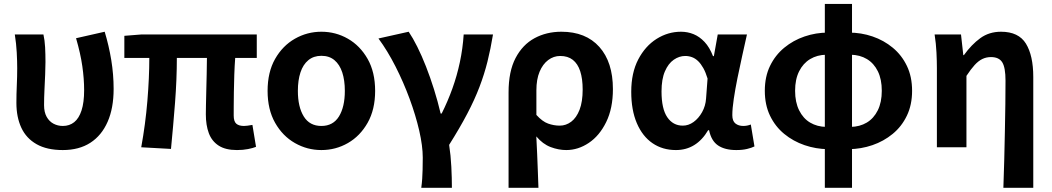

<svg xmlns="http://www.w3.org/2000/svg" viewBox="-20 -731 5222 953"><path d="M291.5 13.8Q212.7 13.8 161.4 -15.4Q110.2 -44.5 85.8 -97.1Q61.4 -149.8 61.4 -220.4Q61.4 -264.1 63.4 -307.1Q65.4 -350 65.4 -392.9Q65.4 -426.4 63.1 -470.4Q60.8 -514.3 53.5 -559.8H195.6Q202.1 -531 203.9 -496.6Q205.7 -462.3 205.7 -423Q205.7 -398.2 204.2 -361.9Q202.7 -325.5 200.7 -285.5Q198.7 -245.4 198.7 -209Q198.7 -174.3 211.6 -151.1Q224.5 -128 245.8 -116.9Q267 -105.8 292 -105.8Q324.7 -105.8 348.3 -124.6Q371.8 -143.3 384.7 -182.8Q397.6 -222.4 397.6 -283.6Q397.6 -339.7 388.6 -402.4Q379.7 -465.1 357.5 -541.3L499.6 -573.5Q520.5 -504.4 532.3 -432.9Q544 -361.3 544 -289.7Q544 -194.4 514.2 -126.5Q484.4 -58.5 428.5 -22.4Q372.5 13.8 291.5 13.8Z M1156.2 13.8Q1099.4 13.8 1065.4 -8.2Q1031.4 -30.2 1016.5 -69.9Q1001.7 -109.6 1001.7 -163.7Q1001.7 -179 1002.3 -209.8Q1002.9 -240.7 1003.9 -280.8Q1004.9 -321 1005.9 -363.4Q1006.9 -405.9 1007.1 -443.6H857.8Q857.8 -338.4 848.8 -221.1Q839.7 -103.9 828.7 8.2L681 0Q701.9 -114.4 711.5 -229.8Q721.1 -345.3 721.1 -443.6H597.2V-553.2L680.1 -559.8H1254.5V-443.6H1147.4Q1144.4 -403.9 1142.9 -359.3Q1141.4 -314.7 1140.8 -273.5Q1140.2 -232.3 1140.1 -201.5Q1140 -170.6 1140 -157.7Q1140 -128.1 1152.9 -117Q1165.8 -105.8 1191 -105.8Q1204.3 -105.8 1232.9 -111L1250.8 -2.2Q1235.7 4.1 1211.1 8.9Q1186.5 13.8 1156.2 13.8Z M1575.2 13.8Q1504.7 13.8 1443.8 -21Q1382.8 -55.7 1345.5 -121.5Q1308.2 -187.3 1308.2 -279.9Q1308.2 -373.1 1345.5 -438.6Q1382.8 -504.1 1443.8 -538.8Q1504.7 -573.5 1575.2 -573.5Q1646.4 -573.5 1706.9 -538.8Q1767.4 -504.1 1804.7 -438.6Q1842 -373.1 1842 -279.9Q1842 -187.3 1804.7 -121.5Q1767.4 -55.7 1706.9 -21Q1646.4 13.8 1575.2 13.8ZM1575.2 -105.8Q1633.3 -105.8 1662.5 -153.1Q1691.6 -200.4 1691.6 -279.9Q1691.6 -332.7 1678.8 -371.7Q1665.9 -410.7 1640.2 -432.3Q1614.5 -454 1575.2 -454Q1536.7 -454 1510.5 -432.3Q1484.2 -410.7 1471.4 -371.7Q1458.5 -332.7 1458.5 -279.9Q1458.5 -200.4 1487.7 -153.1Q1516.8 -105.8 1575.2 -105.8Z M2071 201.1Q2074.3 176.7 2075.6 156.7Q2076.9 136.8 2077.6 112.3Q2078.4 87.7 2078.4 51.5Q2078.4 -6.2 2060.9 -82.5Q2043.3 -158.7 2013 -241Q1982.7 -323.2 1943.1 -401.1Q1903.5 -479 1858.5 -540L2008.5 -573.5Q2029.2 -542.9 2051.3 -498.8Q2073.4 -454.6 2094.4 -401Q2115.4 -347.4 2134.1 -288Q2152.7 -228.7 2167.2 -167.3H2172.2Q2202.8 -228.5 2225.6 -292Q2248.4 -355.5 2262.6 -422.6Q2276.9 -489.7 2281.5 -559.8H2427Q2415.4 -488.9 2399.7 -425.8Q2384 -362.7 2359.9 -299.6Q2335.9 -236.4 2299.2 -166.5Q2262.5 -96.5 2209.3 -12Q2217.4 40 2220.2 96.7Q2223 153.3 2223 201.1Z M2504.3 201.1V-272.9Q2504.3 -376.6 2539 -442.9Q2573.8 -509.3 2633.1 -541.4Q2692.3 -573.5 2766.5 -573.5Q2887.5 -573.5 2954.9 -498.1Q3022.2 -422.6 3022.2 -288.9Q3022.2 -192.9 2988.8 -125Q2955.5 -57.1 2902.5 -21.7Q2849.5 13.8 2790.6 13.8Q2752.5 13.8 2713.2 -1Q2673.9 -15.9 2642 -53.9Q2644.6 -8.7 2646.2 33.2Q2647.9 75 2649.5 116.3Q2651 157.5 2652.6 201.1ZM2758.3 -107.4Q2789.3 -107.4 2815.3 -126.9Q2841.2 -146.4 2856.7 -186.2Q2872.1 -226.1 2872.1 -286.6Q2872.1 -340.3 2859.9 -377.5Q2847.8 -414.6 2823.2 -433.9Q2798.6 -453.2 2760.6 -453.2Q2727.9 -453.2 2700.9 -432.9Q2673.9 -412.5 2658.2 -374.9Q2642.4 -337.2 2642.4 -282.8V-160.6Q2672.3 -127.5 2700.8 -117.5Q2729.3 -107.4 2758.3 -107.4Z M3334.9 13.8Q3268.6 13.8 3218.7 -20.3Q3168.9 -54.4 3141 -119.5Q3113.2 -184.6 3113.2 -275.5Q3113.2 -369.3 3147.9 -435.9Q3182.6 -502.4 3239 -538Q3295.4 -573.5 3360.1 -573.5Q3393 -573.5 3422.6 -561.4Q3452.3 -549.3 3477.2 -522.7Q3502.1 -496.1 3519 -452.4H3523.3L3542.5 -559.8H3687.5Q3676.5 -509.8 3663.9 -453.7Q3651.4 -397.7 3640.3 -342.8Q3629.2 -287.8 3622.1 -240.2Q3614.9 -192.5 3614.9 -159.3Q3614.9 -130.2 3630.4 -118Q3645.9 -105.8 3669.5 -105.8Q3677.9 -105.8 3687.6 -107.5Q3697.3 -109.2 3706.7 -113L3724.8 -4.2Q3710.6 2.9 3688.1 8.3Q3665.5 13.8 3634.5 13.8Q3578.1 13.8 3544.2 -9Q3510.4 -31.8 3499.5 -84.8H3495Q3436.6 13.8 3334.9 13.8ZM3369.1 -107.4Q3397.5 -107.4 3422.6 -125.5Q3447.7 -143.6 3464.9 -174.4Q3482.2 -205.2 3484.6 -242.3L3492 -341.3Q3482.9 -371.4 3471 -392.9Q3459 -414.3 3445.1 -427.7Q3431.1 -441.2 3414.9 -447.2Q3398.6 -453.2 3381 -453.2Q3351.5 -453.2 3324.3 -434.5Q3297.2 -415.8 3280.4 -377Q3263.5 -338.2 3263.5 -277.1Q3263.5 -191 3292 -149.2Q3320.4 -107.4 3369.1 -107.4Z M4089.7 9.4Q4029.7 8.7 3973.5 -10.5Q3917.2 -29.7 3872.5 -66.4Q3827.9 -103 3802 -156.8Q3776.2 -210.5 3776.2 -280.4Q3776.2 -350.3 3802 -403.7Q3827.9 -457.2 3872.5 -494Q3917.2 -530.9 3973.5 -550Q4029.7 -569.2 4089.7 -569.2L4081.1 -459.4Q4035.9 -458.6 4001.1 -437.7Q3966.4 -416.8 3946.5 -377.1Q3926.5 -337.4 3926.5 -280.4Q3926.5 -223.5 3946.5 -183.4Q3966.4 -143.2 4001.1 -122.5Q4035.9 -101.9 4081.1 -101.1ZM4193.6 9.4 4202.2 -101.1Q4247.5 -101.9 4282.2 -122.5Q4316.9 -143.2 4336.9 -183.4Q4356.8 -223.5 4356.8 -280.4Q4356.8 -337.4 4337.3 -377.1Q4317.8 -416.8 4283.2 -437.7Q4248.6 -458.6 4202.2 -459.4L4193.6 -569.2Q4255.1 -569.2 4311 -550Q4367 -530.9 4411.5 -494Q4455.9 -457.2 4481.5 -403.7Q4507.2 -350.3 4507.2 -280.4Q4507.2 -210.5 4481.3 -156.8Q4455.5 -103 4410.9 -66.4Q4366.3 -29.7 4310.1 -10.5Q4253.9 8.7 4193.6 9.4ZM4074.1 201.1V-711.4H4209V201.1Z M4960.3 201.1Q4962.9 135.1 4964.6 63Q4966.2 -9 4967.8 -79.8Q4969.4 -150.6 4970.1 -214.8Q4970.9 -278.9 4970.9 -330.9Q4970.9 -396 4954.6 -421.9Q4938.3 -447.7 4898.7 -447.7Q4875.7 -447.7 4856 -438.2Q4836.3 -428.7 4817.6 -408.2Q4798.9 -387.7 4777 -354.4V0H4630.3V-392.9Q4630.3 -426.4 4628.2 -470.4Q4626.1 -514.3 4619 -559.8H4750L4761.4 -457.2H4764.2Q4802.2 -510 4846 -541.8Q4889.8 -573.5 4948.5 -573.5Q5035.9 -573.5 5072.3 -514.3Q5108.7 -455 5108.7 -349.1V201.1Z"/></svg>

Font: Noto Sans TC Thin
Style: Regular
Weight: 100
Designer: Ryoko NISHIZUKA 西塚涼子 (kana, bopomofo & ideographs); Paul D. Hunt (Latin, Greek & Cyrillic); Sandoll Communications 산돌커뮤니
Foundry: Adobe
Version: Version 2.004-H2;hotconv 1.0.118;makeotfexe 2.5.65603